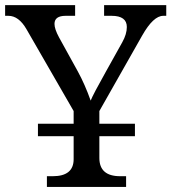

<svg xmlns="http://www.w3.org/2000/svg" viewBox="-25 -734 673 754"><path d="M159.2 0V-42H182.1Q264.2 -42 264.2 -108.9V-199.2H124V-248H264.2V-297.9L79.1 -619.1Q48.8 -671.9 7.8 -671.9H-4.9V-713.9H270V-671.9H232.9Q189 -671.9 189 -640.1Q189 -620.1 207 -586.9L280.8 -453.1Q308.1 -403.3 331.1 -338.9Q340.3 -362.8 391.1 -453.1L455.1 -567.9Q473.1 -600.1 473.1 -627.9Q473.1 -671.9 413.1 -671.9H383.8V-713.9H627.9V-671.9H616.2Q577.1 -671.9 533.2 -594.2L365.2 -297.9V-248H504.9V-199.2H365.2V-113.8Q365.2 -42 446.8 -42H470.2V0Z"/></svg>

Font: Droid-TTFautohint Serif
Style: Regular
Weight: 400
Foundry: Ascender Corporation
Version: Version 1.00; ttfautohint (v1.00rc1.4-1a1c-dirty) -l 8 -r 50